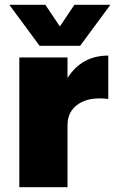

<svg xmlns="http://www.w3.org/2000/svg" viewBox="-20 -785 484 805"><path d="M19 -765H170L231 -674L292 -765H443L316 -593H146ZM61 0V-544H263V-458Q323 -552 434 -552V-370Q356 -380 309.5 -349.5Q263 -319 263 -260V0Z"/></svg>

Font: Trueno
Style: ExBd
Weight: 800
Designer: Julieta Ulanovsky
Foundry: Julieta Ulanovsky
Version: Version 3.001b